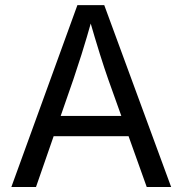

<svg xmlns="http://www.w3.org/2000/svg" viewBox="-20 -748 730 768"><path d="M25.4 0 289.6 -727.5H397L664.6 0H566.9L412.6 -431.6Q398.4 -471.7 379.6 -531.5Q360.8 -591.3 334 -684.1H351.6Q325.2 -590.3 305.9 -529.5Q286.6 -468.8 273.9 -431.6L124 0ZM158.2 -203.1V-284.2H531.7V-203.1Z"/></svg>

Font: Inter Variable
Style: Regular
Weight: 400
Designer: Rasmus Andersson
Foundry: rsms
Version: Version 4.001;git-9221beed3